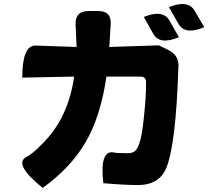

<svg xmlns="http://www.w3.org/2000/svg" viewBox="-20 -855 1040 940"><path d="M684 -772Q778 -810 810 -754L856 -673Q761 -633 730 -690L684 -772ZM807 -820Q901 -858 933 -802L980 -722Q886 -682 854 -738L807 -820ZM461 -801Q526 -801 522 -736L515 -625L758 -633L803 -611Q861 -583 853 -518Q841 -150 795 -35Q761 51 655 51Q592 51 486 42Q467 -120 536 -109Q545 -105 603 -105Q627 -105 638 -113Q650 -122 658 -142Q675 -181 685 -285Q696 -389 695 -452Q696 -480 667 -480H501Q474 -290 401 -162Q328 -35 189 65Q48 -49 106 -85Q137 -98 196 -160Q315 -283 343 -480L89 -475Q89 -633 154 -632L355 -625L350 -736Q348 -801 413 -801Z"/></svg>

Font: Swei Half Moon CJK SC
Style: Black
Weight: 900
Version: Version 2.071